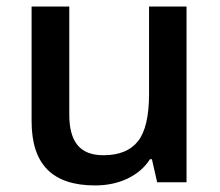

<svg xmlns="http://www.w3.org/2000/svg" viewBox="-20 -560 675 590"><path d="M462.9 0 446.8 -70.8H440.9Q417 -33.2 372.8 -11.7Q328.6 9.8 272 9.8Q173.8 9.8 125.5 -39.1Q77.1 -87.9 77.1 -187V-540H192.9V-207Q192.9 -145 218.3 -114Q243.7 -83 297.9 -83Q370.1 -83 404.1 -126.2Q438 -169.4 438 -271V-540H553.2V0Z"/></svg>

Font: f1_4961           
Style: Regular
Weight: 600
Foundry: Ascender Corporation
Version: Version 1.10